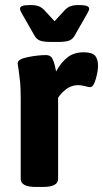

<svg xmlns="http://www.w3.org/2000/svg" viewBox="-20 -738 408 760"><path d="M62 -30V-347Q62 -391 59.5 -414.5Q57 -438 53 -467Q50 -481 50 -488Q50 -504 90.5 -512Q131 -520 162 -520Q180 -520 187 -506.5Q194 -493 197.5 -477Q201 -461 202 -455Q221 -490 246.5 -510.5Q272 -531 311 -531Q345 -531 356.5 -517.5Q368 -504 368 -477Q368 -456 359 -424.5Q350 -393 337 -393Q331 -393 316 -397Q301 -401 290 -401Q263 -401 242.5 -385.5Q222 -370 210 -351V-30Q210 2 150 2H122Q62 2 62 -30ZM116 -598 72 -675Q71 -677 65 -687.5Q59 -698 59 -703Q59 -711 68.5 -714.5Q78 -718 100 -718Q124 -718 136.5 -712Q149 -706 160 -693L196 -654L232 -693Q243 -706 255.5 -712Q268 -718 292 -718Q314 -718 323.5 -714.5Q333 -711 333 -703Q333 -698 327 -687.5Q321 -677 320 -675L276 -598Q268 -583 254 -577.5Q240 -572 210 -572H182Q152 -572 138 -577.5Q124 -583 116 -598Z"/></svg>

Font: Asap-Bold
Style: Bold
Weight: 700
Designer: Pablo Cosgaya
Foundry: Omnibus-Type
Version: Version 2.000; ttfautohint (v1.8)